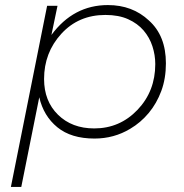

<svg xmlns="http://www.w3.org/2000/svg" viewBox="-20 -544 728 758"><path d="M64 194H23L166 -521H207L183 -406Q270 -524 406 -524Q503 -524 568 -463Q635 -403 635 -294Q635 -234 616.8 -184.8Q598.5 -135.5 567 -97.8Q535.5 -60 494 -35.5Q430 3 353 3Q261 3 206.5 -41.5Q152 -86 135 -160ZM352 -37Q453 -37 523 -110.5Q593 -184 593 -291Q593 -326.5 581.8 -361.2Q570.5 -396 546.8 -423.8Q523 -451.5 485.8 -468.2Q448.5 -485 396 -485Q290 -485 222 -410.5Q154 -336 154 -232Q154 -145 209 -91Q264 -37 352 -37Z"/></svg>

Font: Argentum Sans ExtraLight
Style: Italic
Weight: 200
Italic angle: -11°
Designer: Julieta Ulanovsky (font), Cristiano Sobral (main changes and remaster)
Foundry: Julieta Ulanovsky (font), Cristiano Sobral (main changes and remaster)
Version: Version 2.007;June 15, 2022;FontCreator 14.0.0.2814 64-bit; 